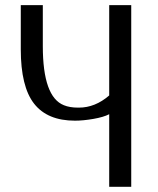

<svg xmlns="http://www.w3.org/2000/svg" viewBox="-20 -720 609 740"><path d="M400.9 -352.1V-700.2H485.8V0H400.9V-279.8Q379.4 -268.6 339.8 -261.7Q300.3 -254.9 269 -254.9Q162.6 -254.9 111.3 -320.6Q60.1 -386.2 60.1 -529.8V-700.2H145V-542Q145 -346.7 226.1 -314.5Q248.5 -305.2 280.8 -305.2Q282.2 -305.2 284.2 -305.2Q346.7 -305.2 400.9 -352.1Z"/></svg>

Font: Pfennig
Style: Medium
Weight: 500
Version: Version 20120410 ; ttfautohint (v0.8)